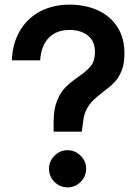

<svg xmlns="http://www.w3.org/2000/svg" viewBox="-20 -796 595 827"><path d="M211 -271Q211 -326 226 -362.5Q241 -399 262 -420Q283 -441 316 -464Q354 -490 371.5 -512Q389 -534 389 -572Q389 -619 358.5 -643Q328 -667 279 -667Q223 -667 190 -633Q157 -599 153 -536H31Q34 -611 67 -665.5Q100 -720 155 -748Q210 -776 280 -776Q346 -776 399.5 -752.5Q453 -729 484.5 -681.5Q516 -634 516 -565Q516 -521 503.5 -490.5Q491 -460 472.5 -441Q454 -422 424 -400Q397 -379 381.5 -364Q366 -349 353.5 -326Q341 -303 338 -270L332 -229H211ZM191 -69Q191 -101 214.5 -125Q238 -149 271 -149Q303 -149 327 -125.5Q351 -102 351 -70Q351 -36 327.5 -12.5Q304 11 271 11Q238 11 214.5 -12.5Q191 -36 191 -69Z"/></svg>

Font: Open Sauce One
Style: Bold
Weight: 700
Designer: Alfredo Marco Pradil
Foundry: Creative Sauce Fz LLC
Version: Version 1.477